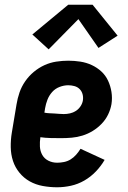

<svg xmlns="http://www.w3.org/2000/svg" viewBox="-20 -785 540 813"><path d="M222 8Q191 8 161 2.5Q131 -3 106 -17Q81 -31 62.5 -53.5Q44 -76 35 -103.5Q26 -131 25.5 -162Q25 -193 30 -223L50 -343Q54 -368 62.5 -393Q71 -418 86.5 -440.5Q102 -463 123 -480.5Q144 -498 168 -509Q192 -520 218 -524Q244 -528 269 -528Q295 -528 320.5 -524Q346 -520 368.5 -509.5Q391 -499 409 -482.5Q427 -466 437.5 -443.5Q448 -421 452 -395.5Q456 -370 452 -344Q448 -321 437.5 -299.5Q427 -278 410 -260.5Q393 -243 372.5 -230.5Q352 -218 329.5 -211Q307 -204 284 -202Q261 -200 239 -200Q217 -200 194.5 -200.5Q172 -201 151 -204Q148 -184 149 -164.5Q150 -145 159 -129Q168 -113 185 -104.5Q202 -96 222 -96Q236 -96 251 -99Q266 -102 279 -110Q292 -118 302.5 -130Q313 -142 321 -155L423 -108Q408 -82 386 -59Q364 -36 337 -20.5Q310 -5 280.5 1.5Q251 8 222 8ZM250 -302Q263 -302 276.5 -305Q290 -308 301.5 -315.5Q313 -323 321 -335Q329 -347 331 -360Q333 -374 329.5 -386.5Q326 -399 317 -408Q308 -417 295 -420.5Q282 -424 269 -424Q251 -424 232.5 -417Q214 -410 201 -395.5Q188 -381 181 -363Q174 -345 171 -327L168 -308Q178 -306 188.5 -305.5Q199 -305 209 -304.5Q219 -304 229.5 -303Q240 -302 250 -302ZM186 -576 117 -639 269 -765H372L478 -634L397 -582L312 -704Z"/></svg>

Font: Iosevka SS04 Extrabold
Style: Italic
Weight: 800
Italic angle: -9°
Monospace: yes
Designer: Belleve Invis
Foundry: Belleve Invis
Version: Version 19.0.0; ttfautohint (v1.8.4)